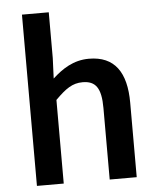

<svg xmlns="http://www.w3.org/2000/svg" viewBox="-56 -848 732 899"><g transform="rotate(-5 310.5 -398.5)"><path d="M207 -801H81V4H207V-389C256 -438 288 -461 336 -461C397 -461 423 -427 423 -332V4H550V-346C550 -489 496 -568 375 -568C302 -568 249 -532 203 -490L207 -586Z"/></g></svg>

Font: Bithumb Trading Sans Semibold
Style: Regular
Weight: 600
Designer: HamHyungwon
Foundry: Bithumb
Version: Version 1.100;Glyphs 3.1.2 (3151)